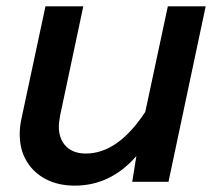

<svg xmlns="http://www.w3.org/2000/svg" viewBox="-20 -572 690 604"><path d="M165 -175Q165 -135 187.5 -112Q210 -89 250 -89Q351 -89 437 -220L508 -552H627L510 0H396L409 -81Q328 12 215 12Q164 12 125 -8Q86 -28 64 -64.5Q42 -101 42 -150Q42 -174 48 -201L123 -552H242L169 -208Q165 -184 165 -175Z"/></svg>

Font: Azeret Mono Medium
Style: Italic
Weight: 500
Italic angle: -12°
Designer: Martin Vácha
Foundry: Displaay
Version: Version 1.000; Glyphs 3.0.3, build 3074